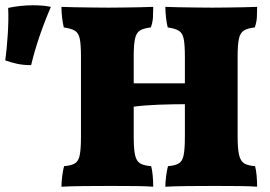

<svg xmlns="http://www.w3.org/2000/svg" viewBox="-203 -705 1025 728"><path d="M424 3Q424 -15 427 -38Q430 -61 434 -75Q461 -77 475 -85.5Q489 -94 493.5 -117.5Q498 -141 498 -187V-491Q498 -536 493.5 -558Q489 -580 475 -588.5Q461 -597 433 -601Q429 -616 426.5 -638Q424 -660 424 -679Q441 -678 474 -677.5Q507 -677 543 -676.5Q579 -676 603 -676Q627 -676 659 -676.5Q691 -677 721.5 -677.5Q752 -678 772 -679Q772 -659 771 -640Q770 -621 763 -601Q736 -598 722 -589.5Q708 -581 703 -558.5Q698 -536 698 -491V-187Q698 -141 703.5 -117.5Q709 -94 723 -85.5Q737 -77 764 -75Q768 -62 770 -39.5Q772 -17 772 3Q750 1 707.5 0.5Q665 0 613 0Q561 0 510 0.5Q459 1 424 3ZM30 3Q30 -15 33 -38Q36 -61 40 -75Q67 -77 81 -85.5Q95 -94 99.5 -117.5Q104 -141 104 -187V-491Q104 -536 99.5 -558Q95 -580 81 -588.5Q67 -597 39 -601Q35 -616 32.5 -638Q30 -660 30 -679Q47 -678 80 -677.5Q113 -677 149 -676.5Q185 -676 209 -676Q233 -676 265 -676.5Q297 -677 327.5 -677.5Q358 -678 378 -679Q378 -659 377 -640Q376 -621 369 -601Q342 -598 328 -589.5Q314 -581 309 -558.5Q304 -536 304 -491V-187Q304 -141 309 -117.5Q314 -94 328.5 -85.5Q343 -77 370 -75Q374 -62 376 -39.5Q378 -17 378 3Q356 1 313.5 0.5Q271 0 219 0Q167 0 116 0.5Q65 1 30 3ZM300 -300V-389H504V-310Q479 -310 452 -309.5Q425 -309 398 -308Q371 -307 346 -305Q321 -303 300 -300ZM-85 -458Q-114 -458 -137.5 -463Q-161 -468 -183 -476Q-177 -520 -173.5 -575.5Q-170 -631 -172 -675Q-149 -680 -125 -682.5Q-101 -685 -78 -685Q-38 -685 -10 -679Q-35 -621 -53.5 -566.5Q-72 -512 -85 -458Z"/></svg>

Font: Vollkorn Black
Style: Regular
Weight: 900
Designer: Friedrich Althausen
Foundry: Friedrich Althausen
Version: Version 5.000